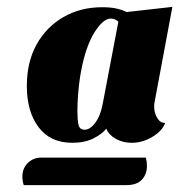

<svg xmlns="http://www.w3.org/2000/svg" viewBox="-20 -695 521 558"><path d="M190 -280Q126 -280 92 -325.5Q58 -371 58 -445Q58 -515 86.5 -566Q115 -617 164.5 -645.5Q214 -674 277 -674Q300 -674 317 -670.5Q334 -667 348 -660L481 -675L432 -413Q431 -407 429.5 -399.5Q428 -392 428 -385Q428 -367 437 -352Q446 -337 460 -338Q453 -316 424 -298Q395 -280 363 -280Q337 -280 316.5 -291.5Q296 -303 289 -321Q276 -305 251 -292.5Q226 -280 190 -280ZM226 -318Q242 -318 257.5 -339Q273 -360 280 -401L324 -632Q314 -641 302 -641Q282 -641 259.5 -608.5Q237 -576 223 -522Q214 -487 209.5 -447Q205 -407 205 -370Q205 -348 208 -333Q211 -318 226 -318ZM49 -157Q47 -163 46 -169.5Q45 -176 45 -181Q45 -206 61 -221.5Q77 -237 100 -237H404Q407 -225 407 -212Q407 -189 392.5 -173Q378 -157 347 -157Z"/></svg>

Font: Sansita Swashed Black
Style: Regular
Weight: 900
Designer: Pablo Cosgaya
Foundry: Omnibus-Type
Version: Version 1.003; ttfautohint (v1.8.3)